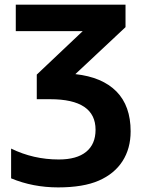

<svg xmlns="http://www.w3.org/2000/svg" viewBox="-20 -566 621 826"><path d="M391.1 -7.8Q391.1 -139.2 195.8 -139.2H138.2V-245.1L335.9 -432.1H47.9V-545.9H520V-449.2L304.2 -247.1Q419.9 -234.4 481 -172.4Q542 -110.4 542 -1Q542 72.8 507.1 127.2Q472.2 181.6 405.3 210.9Q338.4 240.2 230 240.2Q121.6 240.2 27.8 201.2V73.2Q123.5 120.1 232.9 120.1Q310.1 120.1 350.6 87.2Q391.1 54.2 391.1 -7.8Z"/></svg>

Font: OpenSans-Bold
Style: Bold
Weight: 700
Foundry: Ascender Corporation
Version: Version 1.10